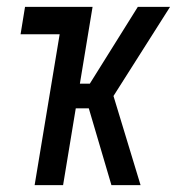

<svg xmlns="http://www.w3.org/2000/svg" viewBox="-20 -540 540 560"><path d="M390 0H305L239 -224H201L164 0H81L154 -440H40L53 -520H250L213 -296H242L382 -520H476L311 -260Z"/></svg>

Font: Iosevka Medium
Style: Italic
Weight: 500
Italic angle: -9°
Monospace: yes
Designer: Belleve Invis
Foundry: Belleve Invis
Version: Version 32.5.0; ttfautohint (v1.8.4)